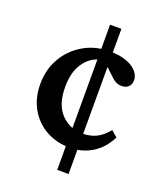

<svg xmlns="http://www.w3.org/2000/svg" viewBox="-124 -615 674 807"><g transform="rotate(20 213.0 -211.5)"><path d="M245.1 7.8Q187.5 7.8 140.6 -17.6Q93.8 -43 65.9 -90.8Q38.1 -138.7 38.1 -202.1Q38.1 -266.6 67.4 -317.9Q96.7 -369.1 148.4 -399.9Q200.2 -430.7 265.6 -430.7Q308.6 -430.7 339.4 -419.9Q370.1 -409.2 386.7 -390.6Q403.3 -372.1 403.3 -351.6Q403.3 -332 392.1 -321.3Q380.9 -310.5 362.3 -310.5Q346.7 -310.5 335 -316.9Q323.2 -323.2 306.6 -339.8L249 -394.5L286.1 -383.8Q251 -391.6 217.3 -376Q183.6 -360.4 162.1 -322.8Q140.6 -285.2 140.6 -225.6Q140.6 -147.5 179.2 -106.9Q217.8 -66.4 275.4 -66.4Q309.6 -66.4 336.4 -79.1Q363.3 -91.8 388.7 -123L416 -99.6Q388.7 -45.9 344.2 -19Q299.8 7.8 245.1 7.8ZM228.5 113.3V-536.1H279.3V113.3Z"/></g></svg>

Font: Crimson Pro Medium
Style: Regular
Weight: 500
Designer: Jacques Le Bailly
Foundry: Baron von Fonthausen
Version: Version 1.003